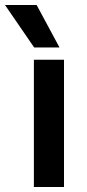

<svg xmlns="http://www.w3.org/2000/svg" viewBox="-65 -745 345 765"><path d="M172 -556H71L-45 -725H81ZM190 0H70V-507H190Z"/></svg>

Font: Hind Jalandhar SemiBold
Style: Regular
Weight: 600
Designer: Namrata Goyal
Foundry: Indian Type Foundry
Version: Version 0.702;PS 1.0;hotconv 1.0.81;makeotf.lib2.5.63406